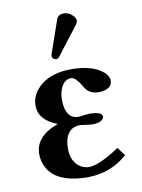

<svg xmlns="http://www.w3.org/2000/svg" viewBox="-80 -736 595 803"><g transform="rotate(-10 217.5 -334.0)"><path d="M245.1 -680.2Q270 -680.2 288.1 -659.7Q295.4 -650.4 295.9 -642.1Q294.9 -632.8 291 -627L196.8 -504.9Q190.4 -497.6 186 -497.1Q171.9 -497.1 167 -507.8Q166.5 -509.8 166 -511.2Q166.5 -517.1 167 -520L216.8 -663.1Q224.1 -679.2 245.1 -680.2ZM166 -121.1Q166 -62 206.1 -38.1Q222.2 -29.3 240.2 -28.8Q285.6 -29.8 370.1 -86.9L397 -51.8Q326.7 10.7 230 12.2Q80.1 12.2 49.8 -80.1Q43.9 -98.6 43.9 -118.2Q43.9 -192.4 139.6 -228Q141.6 -228.5 142.1 -229Q75.2 -255.4 65.9 -301.3Q64 -311.5 64 -321.8Q64 -368.2 106.4 -404.8Q154.8 -444.8 236.8 -444.8Q327.6 -444.8 373 -405.3Q391.6 -387.7 392.1 -370.1Q392.1 -336.4 345.7 -330.6Q339.8 -330.1 335 -330.1Q294.9 -330.1 276.9 -360.4Q275.4 -362.8 274.9 -363.8Q250 -406.7 231 -408.2Q199.7 -408.2 185.1 -371.6Q177.2 -351.6 176.8 -325.2Q177.7 -244.1 232.9 -243.2Q234.9 -243.2 241.2 -244.1Q266.1 -248 284.2 -248Q333 -247.1 334 -227.1Q331.5 -202.6 283.2 -202.1Q279.8 -202.1 268.1 -203.6Q259.8 -204.6 255.9 -205.1Q240.7 -208 231.9 -208Q182.6 -208 169.4 -153.3Q166 -138.2 166 -121.1Z"/></g></svg>

Font: Linux Libertine O
Style: Bold
Weight: 700
Designer: Philipp H. Poll
Foundry: Philipp H. Poll
Version: Version 5.0.0